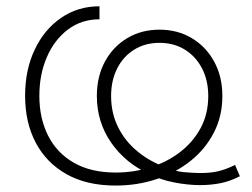

<svg xmlns="http://www.w3.org/2000/svg" viewBox="-20 -573 795 605"><path d="M344.2 11.7Q252.9 11.7 189.2 -24.4Q125.5 -60.5 92.3 -124Q59.1 -187.5 59.1 -271Q59.1 -353 89.4 -416.7Q119.6 -480.5 172.6 -516.8Q225.6 -553.2 293.5 -553.2V-512.2Q236.8 -512.2 194.1 -480Q151.4 -447.8 127.7 -393.1Q104 -338.4 104 -271Q104 -200.2 131.6 -145.5Q159.2 -90.8 212.9 -60.1Q266.6 -29.3 344.7 -29.3Q400.4 -29.3 452.6 -45.4Q504.9 -61.5 546.1 -92.8Q587.4 -124 611.8 -168.7Q636.2 -213.4 636.2 -270.5Q636.2 -319.8 616.5 -357.7Q596.7 -395.5 562.3 -416.7Q527.8 -438 482.4 -438Q437.5 -438 403.1 -416.7Q368.7 -395.5 349.4 -357.7Q330.1 -319.8 330.1 -270.5Q330.1 -216.3 352.3 -171.9Q374.5 -127.4 414.3 -95Q454.1 -62.5 505.4 -44.9Q530.8 -33.2 560.5 -30.5Q590.3 -27.8 610.8 -27.8Q645 -27.8 668.9 -33.7Q692.9 -39.6 720.7 -53.2L735.8 -17.6Q704.1 -1.5 673.8 4.4Q643.6 10.3 609.9 10.3Q572.8 10.3 529.3 2Q485.8 -6.3 450.2 -24.9Q375.5 -58.6 330.3 -123.5Q285.2 -188.5 285.2 -270.5Q285.2 -331.5 310.5 -378.7Q335.9 -425.8 380.6 -452.6Q425.3 -479.5 482.4 -479.5Q540 -479.5 584.7 -452.6Q629.4 -425.8 655 -378.7Q680.7 -331.5 680.7 -270.5Q680.7 -207 653.8 -155Q627 -103 580.1 -65.7Q533.2 -28.3 472.7 -8.3Q412.1 11.7 344.2 11.7Z"/></svg>

Font: Inter ExtraLight
Style: Regular
Weight: 250
Designer: Rasmus Andersson
Foundry: rsms
Version: Version 4.001;git-66647c0bb